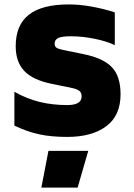

<svg xmlns="http://www.w3.org/2000/svg" viewBox="-20 -602 605 868"><path d="M45 0ZM45 -34V-187Q102 -155 160 -141Q218 -127 284 -127Q349 -127 349 -166Q349 -182 340 -190Q331 -198 311 -203L214 -223Q129 -240 90 -281Q51 -322 51 -393Q51 -489 110.5 -535.5Q170 -582 291 -582Q341 -582 395.5 -572Q450 -562 499 -546V-398Q461 -416 406.5 -427Q352 -438 300 -438Q259 -438 243 -430Q227 -422 227 -405Q227 -392 235 -386.5Q243 -381 262 -377L359 -357Q447 -339 486 -298Q525 -257 525 -176Q525 -79 460 -31Q395 17 284 17Q213 17 158.5 5.5Q104 -6 45 -34ZM199 80H379L331 246H167Z"/></svg>

Font: Biryani Black
Style: Regular
Weight: 900
Designer: Dan Reynolds and Mathieu Reguer
Foundry: Dan Reynolds and Mathieu Reguer
Version: Version 1.004; ttfautohint (v1.1) -l 5 -r 5 -G 72 -x 0 -D la